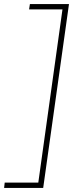

<svg xmlns="http://www.w3.org/2000/svg" viewBox="-65 -750 366 938"><path d="M272 -730 146 168H-44.9L-42 142.1H122.1L240.2 -704.1H77.1L81.1 -730Z"/></svg>

Font: Human Sans ExtraLight
Style: Italic
Weight: 200
Italic angle: -8°
Designer: Tim Radville
Foundry: Continuum
Version: Version 1.000;FEAKit 1.0